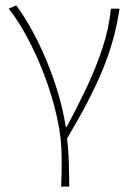

<svg xmlns="http://www.w3.org/2000/svg" viewBox="-20 -510 484 710"><path d="M206 180Q207 157 207.5 140.5Q208 124 208 108.5Q208 93 208 72Q208 1 190.5 -77.5Q173 -156 144 -232Q115 -308 80.5 -372Q46 -436 12 -478L40 -490Q68 -453 96.5 -401.5Q125 -350 150.5 -289.5Q176 -229 195 -165Q214 -101 223 -41H227Q264 -110 298.5 -182.5Q333 -255 358 -329.5Q383 -404 390 -478H422Q413 -418 397.5 -362Q382 -306 358.5 -249.5Q335 -193 303 -131.5Q271 -70 228 2Q233 42 234.5 90Q236 138 236 180Z"/></svg>

Font: Source Sans Variable
Style: Regular
Weight: 200
Designer: Paul D. Hunt
Foundry: Adobe Systems Incorporated
Version: Version 3.006;hotconv 1.0.111;makeotfexe 2.5.65597